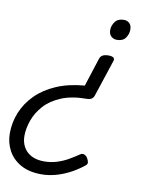

<svg xmlns="http://www.w3.org/2000/svg" viewBox="-260 -592 924 1165"><g transform="rotate(10 201.5 -10.0)"><path d="M353 -286Q374 -286 383.5 -279Q393 -272 388 -258L313 -31Q309 -19 298.5 -11.5Q288 -4 271 -4Q177 -4 112.5 23Q48 50 9.5 93Q-29 136 -47 186.5Q-65 237 -65 283Q-65 322 -48 352Q-31 382 1 398.5Q33 415 78 415Q119 415 156.5 403.5Q194 392 227 373Q260 354 289 334Q300 327 312.5 331.5Q325 336 333 350Q342 366 342.5 376.5Q343 387 331 396Q288 430 244 452Q200 474 158 484.5Q116 495 77 495Q0 495 -51.5 466Q-103 437 -129 388.5Q-155 340 -155 283Q-155 215 -129.5 153Q-104 91 -54 41Q-4 -9 70.5 -41Q145 -73 243 -81L300 -258Q305 -272 318 -279Q331 -286 353 -286ZM408 -515Q428 -515 442 -502Q456 -489 456 -463Q456 -436 439.5 -412Q423 -388 385 -388Q365 -388 350.5 -401.5Q336 -415 336 -440Q336 -467 353.5 -491Q371 -515 408 -515Z"/></g></svg>

Font: Playwrite IE
Style: Regular
Weight: 400
Designer: Veronika Burian, José Scaglione
Foundry: TypeTogether
Version: Version 1.002